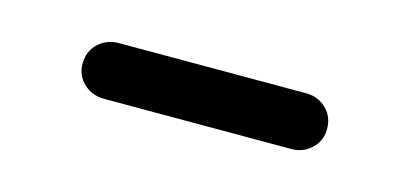

<svg xmlns="http://www.w3.org/2000/svg" viewBox="-26 -378 476 223"><g transform="rotate(15 212.0 -266.5)"><path d="M100 -233Q85 -233 75 -242.5Q65 -252 65 -266Q65 -281 75 -290.5Q85 -300 100 -300H325Q339 -300 349 -290.5Q359 -281 359 -266Q359 -252 349 -242.5Q339 -233 325 -233Z"/></g></svg>

Font: Nunito
Style: Regular
Weight: 400
Designer: Vernon Adams
Foundry: Vernon Adams
Version: Version 3.602